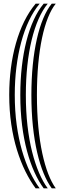

<svg xmlns="http://www.w3.org/2000/svg" viewBox="-20 -820 352 1040"><path d="M173 200Q143.5 160.5 117.6 108.4Q91.8 56.2 72 -7.6Q52.2 -71.5 41.1 -146.4Q30 -221.2 30 -306.2Q30 -380.8 39.1 -451.4Q48.2 -522 66.4 -585.9Q84.5 -649.8 111.2 -704Q138 -758.2 173 -800H194.8Q162.2 -761 137.1 -708.2Q112 -655.5 94.9 -591.6Q77.8 -527.8 68.9 -455.8Q60 -383.8 60 -306.2Q60 -219.8 70.4 -144.1Q80.8 -68.5 99.1 -4.6Q117.5 59.2 142 110.6Q166.5 162 194.8 200ZM216.5 200Q189.8 163.8 166.8 113.2Q143.8 62.8 126.5 -1.2Q109.2 -65.2 99.6 -141.6Q90 -218 90 -306Q90 -386.5 98.4 -460Q106.8 -533.5 123 -597.2Q139.2 -661 162.8 -712.4Q186.2 -763.8 216.5 -800H238.5Q210.8 -766.5 188.8 -716.6Q166.8 -666.8 151.4 -603Q136 -539.2 128 -464.2Q120 -389.2 120 -305.8Q120 -216.2 128.9 -139Q137.8 -61.8 153.9 2.2Q170 66.2 191.5 116Q213 165.8 238.5 200ZM260.2 200Q236.5 167.8 216.4 118.9Q196.2 70 181.4 6Q166.5 -58 158.2 -136.2Q150 -214.5 150 -305.8Q150 -392.2 157.6 -468.5Q165.2 -544.8 179.6 -608.4Q194 -672 214.4 -720.5Q234.8 -769 260.2 -800H282Q258.8 -771.5 239.9 -724.4Q221 -677.2 207.6 -613.8Q194.2 -550.2 187.1 -472.6Q180 -395 180 -305.5Q180 -212.5 187.6 -133.2Q195.2 -54 209 10.1Q222.8 74.2 241.4 122Q260 169.8 282 200Z"/></svg>

Font: Big Shoulders Inline Text Thin Black
Style: Regular
Weight: 900
Version: Version 2.002